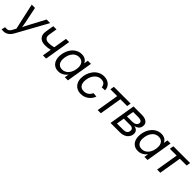

<svg xmlns="http://www.w3.org/2000/svg" viewBox="324 -1960 3591 3591"><g transform="rotate(45 2119.5 -164.0)"><path d="M-10.7 202.6 6.3 128.9 47.9 129.4Q66.4 130.9 82 125Q97.7 119.1 111.8 104.2Q126 89.4 139.6 64.5L175.8 -2.9L60.5 -522.5H147.5L210 -219.7Q218.3 -179.7 224.6 -139.6Q231 -99.6 237.3 -60.1H213.4Q232.4 -99.6 252.4 -139.6Q272.5 -179.7 293.5 -219.7L454.6 -522.5H548.8L209 92.8Q189 127.9 162.8 153.1Q136.7 178.2 106.2 191.7Q75.7 205.1 42.5 205.1Q27.8 205.1 14.2 204.3Q0.5 203.6 -10.7 202.6Z M775.9 -159.7Q682.6 -159.7 635 -209.7Q587.4 -259.8 604 -359.9L630.9 -522.5H715.3L688.5 -359.9Q678.2 -297.4 707.8 -267.8Q737.3 -238.3 788.6 -238.3Q841.8 -238.3 886.5 -248Q931.2 -257.8 977.5 -273.4L964.8 -194.3Q934.6 -184.1 905 -176.3Q875.5 -168.5 844 -164.1Q812.5 -159.7 775.9 -159.7ZM880.4 0 966.8 -522.5H1051.3L964.4 0Z M1292 10.3Q1225.1 10.3 1179.9 -23.9Q1134.8 -58.1 1116.7 -119.1Q1098.6 -180.2 1111.3 -260.7Q1125 -342.3 1163.3 -403.1Q1201.7 -463.9 1258.3 -497.6Q1314.9 -531.2 1381.8 -531.2Q1419.9 -531.2 1449.2 -520Q1478.5 -508.8 1498.5 -489Q1518.6 -469.2 1529.3 -443.8H1531.7L1544.9 -522.5H1627.4L1541 0H1459L1471.7 -79.6H1468.8Q1447.8 -52.7 1421.1 -32.5Q1394.5 -12.2 1362.3 -1Q1330.1 10.3 1292 10.3ZM1317.4 -65.4Q1365.7 -65.4 1404.8 -89.8Q1443.8 -114.3 1470 -158.4Q1496.1 -202.6 1505.4 -261.2Q1515.1 -320.3 1503.7 -364Q1492.2 -407.7 1461.4 -431.9Q1430.7 -456.1 1382.3 -456.1Q1335.9 -456.1 1297.6 -433.1Q1259.3 -410.2 1233.2 -366.7Q1207 -323.2 1196.8 -261.2Q1186.5 -199.7 1198.5 -155.8Q1210.4 -111.8 1241 -88.6Q1271.5 -65.4 1317.4 -65.4Z M1889.2 11.7Q1826.2 11.7 1779.8 -15.1Q1733.4 -42 1708.3 -90.3Q1683.1 -138.7 1683.1 -203.1Q1683.1 -264.6 1703.1 -323.5Q1723.1 -382.3 1760.5 -429.7Q1797.9 -477.1 1850.6 -505.1Q1903.3 -533.2 1969.2 -533.2Q2012.2 -533.2 2047.9 -520.3Q2083.5 -507.3 2109.4 -484.1Q2135.3 -460.9 2149.2 -429.2Q2163.1 -397.5 2163.6 -359.4L2079.1 -355Q2078.1 -377.4 2070.8 -396Q2063.5 -414.6 2049.8 -428.2Q2036.1 -441.9 2015.6 -449.5Q1995.1 -457 1966.8 -457Q1919.4 -457 1882.6 -435.5Q1845.7 -414.1 1820.1 -377.4Q1794.4 -340.8 1781.2 -296.1Q1768.1 -251.5 1768.1 -204.6Q1768.1 -162.6 1781.5 -130.9Q1794.9 -99.1 1822.5 -81.8Q1850.1 -64.5 1891.6 -64.5Q1920.4 -64.5 1944.6 -71.8Q1968.8 -79.1 1988.3 -93Q2007.8 -106.9 2022.7 -126.2Q2037.6 -145.5 2047.4 -168.5L2131.8 -162.1Q2119.1 -124.5 2095.7 -92.8Q2072.3 -61 2040.5 -37.6Q2008.8 -14.2 1970.5 -1.2Q1932.1 11.7 1889.2 11.7Z M2327.6 0 2400.9 -443.4H2220.7L2233.9 -522.5H2677.2L2664.1 -443.4H2484.9L2411.6 0Z M2667.5 0 2753.9 -522.5H2970.7Q3059.1 -522.5 3104.7 -485.8Q3150.4 -449.2 3139.2 -383.3Q3131.3 -336.9 3101.1 -310.5Q3070.8 -284.2 3025.9 -274.4Q3054.7 -270 3078.9 -254.9Q3103 -239.7 3115.2 -212.9Q3127.4 -186 3120.6 -146Q3113.8 -103 3086.9 -69.8Q3060.1 -36.6 3017.1 -18.3Q2974.1 0 2918.5 0ZM2760.3 -77.6H2931.2Q2974.6 -77.6 3001.7 -96.4Q3028.8 -115.2 3034.7 -149.9Q3041.5 -189 3021.2 -210.4Q3001 -231.9 2957 -231.9H2786.1ZM2797.9 -304.2H2937.5Q2986.8 -304.2 3017.3 -323.2Q3047.9 -342.3 3053.2 -377.4Q3058.6 -409.7 3033.7 -427Q3008.8 -444.3 2958 -444.3H2821.3Z M3397.9 10.3Q3331.1 10.3 3285.9 -23.9Q3240.7 -58.1 3222.7 -119.1Q3204.6 -180.2 3217.3 -260.7Q3231 -342.3 3269.3 -403.1Q3307.6 -463.9 3364.3 -497.6Q3420.9 -531.2 3487.8 -531.2Q3525.9 -531.2 3555.2 -520Q3584.5 -508.8 3604.5 -489Q3624.5 -469.2 3635.3 -443.8H3637.7L3650.9 -522.5H3733.4L3647 0H3564.9L3577.6 -79.6H3574.7Q3553.7 -52.7 3527.1 -32.5Q3500.5 -12.2 3468.3 -1Q3436 10.3 3397.9 10.3ZM3423.3 -65.4Q3471.7 -65.4 3510.7 -89.8Q3549.8 -114.3 3575.9 -158.4Q3602.1 -202.6 3611.3 -261.2Q3621.1 -320.3 3609.6 -364Q3598.1 -407.7 3567.4 -431.9Q3536.6 -456.1 3488.3 -456.1Q3441.9 -456.1 3403.6 -433.1Q3365.2 -410.2 3339.1 -366.7Q3313 -323.2 3302.7 -261.2Q3292.5 -199.7 3304.4 -155.8Q3316.4 -111.8 3346.9 -88.6Q3377.4 -65.4 3423.3 -65.4Z M3900.4 0 3973.6 -443.4H3793.5L3806.6 -522.5H4250L4236.8 -443.4H4057.6L3984.4 0Z"/></g></svg>

Font: Inter 28pt
Style: Italic
Weight: 400
Italic angle: -9.3988°
Designer: Rasmus Andersson
Foundry: rsms
Version: Version 4.001;git-66647c0bb